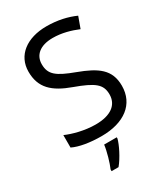

<svg xmlns="http://www.w3.org/2000/svg" viewBox="-227 -825 1003 1148"><g transform="rotate(-30 274.5 -251.5)"><path d="M502 -191C502 -303 433 -350 307 -397C191 -440 151 -469 151 -541C151 -603 197 -645 286 -645C348 -645 407 -628 457 -607L485 -684C431 -708 366 -724 288 -724C153 -724 60 -655 60 -542C60 -431 122 -374 244 -330C373 -283 412 -253 412 -183C412 -112 357 -68 251 -68C175 -68 99 -89 51 -110V-24C96 -2 167 10 247 10C403 10 502 -64 502 -191ZM321 70V61H234C229 104 208 176 193 209V221H241C277 178 312 106 321 70Z"/></g></svg>

Font: Noto Sans Sunuwar
Style: Regular
Weight: 400
Designer: Anshuman Pandey
Foundry: Jamra Patel LLC
Version: Version 1.000